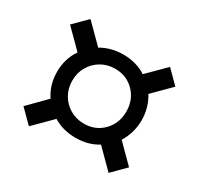

<svg xmlns="http://www.w3.org/2000/svg" viewBox="-118 -777 835 807"><g transform="rotate(30 300.0 -374.0)"><path d="M495 -113 408 -200Q362 -171 301 -171Q239 -171 192 -200L107 -115L45 -177L128 -261Q95 -310 95 -373Q95 -437 129 -486L43 -572L106 -635L194 -547Q242 -575 301 -575Q364 -575 412 -544L496 -628L557 -567L474 -484Q505 -434 505 -373Q505 -342 496.5 -313.5Q488 -285 473 -261L558 -176ZM301 -240Q357 -240 394 -278Q431 -316 431 -373Q431 -430 394 -468Q357 -506 301 -506Q264 -506 234 -488.5Q204 -471 186.5 -441Q169 -411 169 -373Q169 -335 186.5 -305Q204 -275 234 -257.5Q264 -240 301 -240Z"/></g></svg>

Font: JetBrains Mono NL
Style: Regular
Weight: 400
Monospace: yes
Designer: Philipp Nurullin, Konstantin Bulenkov
Foundry: JetBrains
Version: Version 2.305; ttfautohint (v1.8.4.7-5d5b)